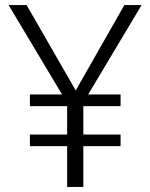

<svg xmlns="http://www.w3.org/2000/svg" viewBox="-20 -738 593 758"><path d="M539 -718H471L279 -381L85 -718H14L225 -365H98V-319H245V-207H98V-161H245V0H309V-161H456V-207H309V-319H456V-365H328Z"/></svg>

Font: Glow Sans SC Normal
Style: Regular
Weight: 400
Designer: Ryoko NISHIZUKA (kana, bopomofo & ideographs); Paul D. Hunt (Latin, Greek & Cyrillic); Sandoll Communications, Soo-young
Version: Version 0.93